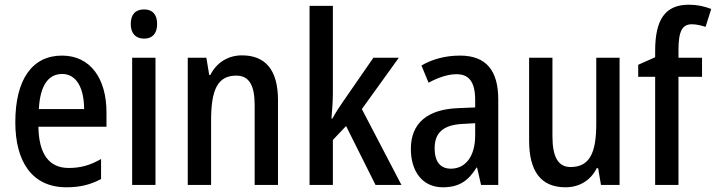

<svg xmlns="http://www.w3.org/2000/svg" viewBox="-20 -785 3039 815"><path d="M243 -549C117 -549 45 -448 45 -266C45 -99 116 10 262 10C319 10 364 -1 409 -25V-110C362 -83 321 -72 272 -72C188 -72 145 -131 143 -247H432V-308C432 -450 365 -549 243 -549ZM244 -471C307 -471 337 -407 337 -322H145C150 -422 185 -471 244 -471Z M592 -745C556 -745 535 -725 535 -683C535 -642 557 -621 592 -621C626 -621 647 -642 647 -683C647 -724 627 -745 592 -745ZM640 -540H541V0H640Z M1007 -550C950 -550 900 -521 873 -467H868L856 -540H777V0H876V-273C876 -405 904 -464 983 -464C1038 -464 1061 -422 1061 -339V0H1160V-360C1160 -489 1106 -550 1007 -550Z M1393 -392V-760H1294V0H1393V-191L1449 -250L1574 0H1684L1516 -322L1673 -540H1565L1435 -352C1421 -332 1403 -304 1391 -282H1387C1390 -317 1393 -356 1393 -392Z M1933 -549C1871 -549 1815 -534 1769 -507L1799 -434C1841 -456 1880 -470 1918 -470C1971 -470 1997 -437 1997 -360V-329L1925 -326C1794 -321 1724 -262 1724 -153C1724 -60 1771 10 1860 10C1928 10 1968 -17 2003 -74H2005L2022 0H2095V-363C2095 -485 2044 -549 1933 -549ZM1944 -259 1997 -262V-210C1997 -120 1955 -69 1894 -69C1851 -69 1825 -96 1825 -156C1825 -220 1860 -255 1944 -259Z M2610 -540H2511V-259C2511 -138 2484 -76 2402 -76C2349 -76 2325 -119 2325 -207V-540H2226V-188C2226 -61 2274 10 2380 10C2437 10 2486 -17 2513 -71H2519L2531 0H2610Z M2960 -459V-540H2860V-573C2860 -653 2876 -682 2917 -682C2936 -682 2956 -677 2975 -671L2999 -747C2967 -759 2939 -765 2904 -765C2802 -765 2761 -700 2761 -569V-542L2689 -510V-459H2761V0H2860V-459Z"/></svg>

Font: Noto Sans Khmer UI Condensed Medium
Style: Regular
Weight: 500
Width: 3
Designer: Danh Hong and the Monotype Design Team
Foundry: Monotype Imaging Inc.
Version: Version 2.002